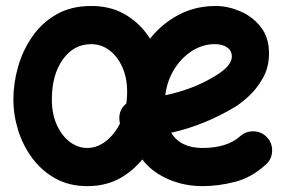

<svg xmlns="http://www.w3.org/2000/svg" viewBox="-20 -574 978 651"><path d="M881.3 -16.1Q833 28.3 776.6 42.7Q720.2 57.1 666.5 57.1Q583 57.1 515.9 15.4Q448.7 -26.4 422.9 -113.8Q406.7 -121.1 396.2 -135.5Q385.7 -149.9 384.8 -168.5Q382.3 -202.6 409.2 -223.6Q410.6 -284.2 432.4 -342.8Q454.1 -401.4 493.7 -449Q533.2 -496.6 588.4 -525.1Q643.6 -553.7 711.9 -553.7Q752 -553.7 793.7 -536.1Q835.4 -518.6 863.8 -482.9Q892.1 -447.3 892.1 -393.1Q892.1 -345.2 870.8 -308.3Q849.6 -271.5 822.3 -246.8Q794.9 -222.2 776.9 -211.4Q725.6 -180.7 671.6 -158.7Q617.7 -136.7 560.5 -124Q591.8 -72.3 666.5 -72.3Q750 -72.3 794.4 -112.3Q814.5 -129.9 841.3 -128.7Q868.2 -127.4 886.2 -107.4Q903.8 -87.9 902.6 -60.8Q901.4 -33.7 881.3 -16.1ZM708.5 -424.3Q667.5 -424.3 631.6 -401.6Q595.7 -378.9 571 -339.6Q546.4 -300.3 540.5 -251Q633.3 -270.5 705.6 -314Q737.8 -333 752 -349.9Q766.1 -366.7 766.1 -382.3Q766.1 -401.9 750.2 -413.1Q734.4 -424.3 708.5 -424.3ZM289.1 -553.7Q353 -553.7 400.1 -527.3Q447.3 -501 478.5 -457.8Q509.8 -414.6 525.1 -363.3Q540.5 -312 540.5 -262.7Q540.5 -208.5 523.9 -152.3Q507.3 -96.2 474.1 -48.8Q440.9 -1.5 391.4 27.8Q341.8 57.1 275.9 57.1Q215.3 57.1 168.7 31.5Q122.1 5.9 90.1 -36.9Q58.1 -79.6 41.7 -131.8Q25.4 -184.1 25.4 -237.3Q25.4 -291 41 -346.7Q56.6 -402.3 88.9 -449.2Q121.1 -496.1 170.9 -524.9Q220.7 -553.7 289.1 -553.7ZM289.1 -424.3Q230 -424.3 192.9 -372.3Q155.8 -320.3 155.8 -237.3Q155.8 -187 172.9 -149.9Q189.9 -112.8 217.3 -92.5Q244.6 -72.3 275.9 -72.3Q310.5 -72.3 341.6 -97.4Q372.6 -122.6 391.8 -165.8Q411.1 -209 411.1 -262.7Q411.1 -309.6 395 -345.9Q378.9 -382.3 351.3 -403.3Q323.7 -424.3 289.1 -424.3Z"/></svg>

Font: Mikhak Bold
Style: Regular
Weight: 700
Designer: Amin Abedi
Version: Version 3.3